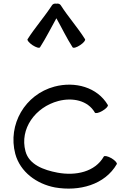

<svg xmlns="http://www.w3.org/2000/svg" viewBox="-20 -1046 733 1093"><path d="M208 -777C242 -830 270 -887 301 -942C332 -887 359 -830 393 -777C397 -770 417 -776 436 -789C456 -802 468 -817 464 -823C422 -890 368 -950 326 -1016C321 -1024 311 -1027 301 -1025C291 -1027 281 -1024 276 -1016C233 -950 180 -890 137 -823C133 -817 146 -802 165 -789C185 -776 204 -770 208 -777ZM594 -448C534 -550 407 -584 290 -553C122 -508 23 -337 67 -170C95 -67 188 1 293 21C431 45 577 6 645 -112C648 -118 635 -133 615 -145C594 -157 575 -161 571 -155C521 -67 411 -44 308 -63C228 -78 145 -109 125 -185C91 -312 180 -436 312 -471C392 -492 480 -475 520 -405C524 -399 543 -403 563 -415C584 -427 597 -442 594 -448Z"/></svg>

Font: Nupuram Expanded Light
Style: Regular
Weight: 300
Width: 7
Designer: Santhosh Thottingal (santhosh.thottingal@gmail.com)
Foundry: SMC
Version: Version 1.000